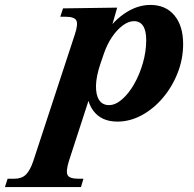

<svg xmlns="http://www.w3.org/2000/svg" viewBox="-189 -480 790 780"><path d="M-169 280 -158 246H-130Q-101 246 -84 229.5Q-67 213 -54 175L115 -340Q129 -382 121 -397Q113 -412 77 -412H56L67 -446L287 -449L257 -344L224 -321Q262 -387 314.5 -423.5Q367 -460 422 -460Q484 -460 519.5 -417.5Q555 -375 555 -301Q555 -241 533 -184.5Q511 -128 473 -83Q435 -38 387 -12Q339 14 288 14Q222 14 189 -31.5Q156 -77 168 -152H197L91 174Q78 216 85.5 231Q93 246 129 246H150L140 280ZM254 -53Q280 -53 307 -76.5Q334 -100 356 -138.5Q378 -177 391.5 -224Q405 -271 405 -317Q405 -355 392.5 -374.5Q380 -394 355 -394Q333 -394 309.5 -376.5Q286 -359 266 -329.5Q246 -300 233 -262L219 -221Q202 -171 201 -133Q200 -95 213.5 -74Q227 -53 254 -53Z"/></svg>

Font: Baskervville
Style: Bold Italic
Weight: 700
Italic angle: -18°
Version: Version 1.100